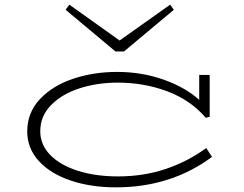

<svg xmlns="http://www.w3.org/2000/svg" viewBox="-20 -793 1047 825"><path d="M891 -119Q715 12 478 12Q370 12 283 -17.5Q196 -47 146.5 -101.5Q97 -156 97 -228Q97 -309 151.5 -367Q206 -425 294 -454.5Q382 -484 483 -484Q589 -484 682.5 -451Q776 -418 836 -364V-471H881V-291L864 -287Q799 -363 699 -400.5Q599 -438 486 -438Q398 -438 322 -413.5Q246 -389 199.5 -341.5Q153 -294 153 -229Q153 -171 196 -127Q239 -83 315 -59Q391 -35 487 -35Q598 -35 693.5 -67.5Q789 -100 866 -157ZM727 -751 513 -572H476L262 -751L278 -773L494 -619L711 -773Z"/></svg>

Font: BioRhyme Expanded Light
Style: Regular
Weight: 300
Width: 7
Designer: Aoife Mooney
Foundry: Aoife Mooney Type
Version: Version 1.001